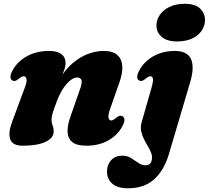

<svg xmlns="http://www.w3.org/2000/svg" viewBox="-20 -753 1100 1012"><path d="M45.5 -328.5Q36 -333.5 35.2 -346.8Q34.5 -360 45.5 -380.5Q70 -427 120.5 -455.8Q171 -484.5 239.5 -484.5Q281 -484.5 303.2 -468Q325.5 -451.5 325.5 -420.5Q325.5 -402 316.8 -379.5Q308 -357 296.8 -333Q285.5 -309 275.8 -285Q266 -261 264.5 -240L248 -244.5Q274.5 -312.5 308 -358.8Q341.5 -405 379 -432.8Q416.5 -460.5 454.2 -472.5Q492 -484.5 526.5 -484.5Q574.5 -484.5 598.2 -463.2Q622 -442 624.5 -405.2Q627 -368.5 610 -320.5L560.5 -179Q548.5 -145 552 -131.5Q555.5 -118 565.5 -118Q571 -118 576.8 -121Q582.5 -124 591 -131Q603 -141 610.5 -142.8Q618 -144.5 625.5 -140.5Q635 -135.5 635.8 -122.2Q636.5 -109 625.5 -88.5Q601.5 -42 552 -13.5Q502.5 15 435 15Q384.5 15 361 -4.2Q337.5 -23.5 336.2 -58Q335 -92.5 351 -137.5L400 -278Q413 -311.5 410 -328Q407 -344.5 387 -344.5Q374 -344.5 359.8 -335.8Q345.5 -327 331.5 -311.2Q317.5 -295.5 304.5 -273Q291.5 -250.5 281 -223Q272 -199.5 265.2 -180.2Q258.5 -161 255 -146.8Q251.5 -132.5 251.5 -121.5Q251.5 -105 257.2 -91.2Q263 -77.5 263 -59.5Q263 -26 220.2 -5.5Q177.5 15 100 15Q46 15 34 -19Q22 -53 44 -111.5L110.5 -290.5Q123.5 -324.5 119.5 -337.8Q115.5 -351 105.5 -351Q100 -351 94.2 -348.2Q88.5 -345.5 79.5 -338Q68 -328.5 60.5 -326.8Q53 -325 45.5 -328.5ZM983 -322 870 60Q844.5 145.5 792.2 192.5Q740 239.5 654.5 239.5Q600 239.5 572 215.2Q544 191 544 151.5Q544 115 566 91.2Q588 67.5 623 67.5Q650.5 67.5 670.8 80Q691 92.5 708.8 105.2Q726.5 118 747 118Q760 118 768 112.2Q776 106.5 779.5 92.5Q784 74.5 778 56.8Q772 39 760.8 20.2Q749.5 1.5 739.2 -18.8Q729 -39 724.2 -61.2Q719.5 -83.5 726.5 -108L778.5 -290.5Q788.5 -325.5 786 -338.2Q783.5 -351 773.5 -351Q768 -351 762.2 -348.2Q756.5 -345.5 747.5 -338Q736 -328.5 728.2 -326.8Q720.5 -325 713.5 -328.5Q704 -333.5 703.2 -346.8Q702.5 -360 713.5 -380.5Q729.5 -411.5 756.8 -434.8Q784 -458 820.5 -471.2Q857 -484.5 900.5 -484.5Q966.5 -484.5 986.2 -442.8Q1006 -401 983 -322ZM913.5 -534.5Q860 -534.5 832.2 -558.8Q804.5 -583 804.5 -618.5Q804.5 -648 822.2 -674.2Q840 -700.5 873.5 -716.8Q907 -733 953.5 -733Q1009.5 -733 1035 -707.8Q1060.5 -682.5 1060.5 -648.5Q1060.5 -616 1042.2 -590Q1024 -564 991.2 -549.2Q958.5 -534.5 913.5 -534.5Z"/></svg>

Font: Fraunces Black
Style: Italic
Weight: 900
Italic angle: -16°
Version: Version 1.000;[b76b70a41]